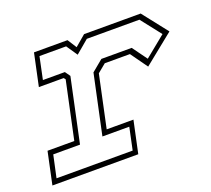

<svg xmlns="http://www.w3.org/2000/svg" viewBox="-98 -665 869 789"><g transform="rotate(-20 337.0 -270.0)"><path d="M5 0 35 -141H152L205.5 -391.5L199.5 -399H91L121 -540H267.5L293 -500L340 -540H587.5L673.5 -430.5L542 -324.5L489 -398.5H379L342 -368L293.5 -140.5H410.5L380.5 0ZM31 -22H364L384.5 -119H267L322.5 -379L372 -420H504.5L551.5 -355.5L643 -430L574 -518H344L286.5 -469.5L253.5 -518H137L116.5 -420.5H212.5L228.5 -398L169 -119H52Z"/></g></svg>

Font: Tourney Expanded ExtraLight
Style: Italic
Weight: 200
Width: 7
Italic angle: -12°
Designer: Tyler Finck
Foundry: Etcetera Type Co
Version: Version 1.010; ttfautohint (v1.8.3)